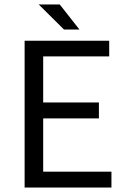

<svg xmlns="http://www.w3.org/2000/svg" viewBox="-20 -838 567 858"><path d="M90 -656H468V-586H173V-380H422V-309H173V-71H478V0H90ZM153 -818H247L335 -706H266Z"/></svg>

Font: Myanmar Sanpya
Style: Regular
Weight: 400
Designer: Danh Hong
Foundry: Google Inc.
Version: Version 2.00 November 22, 2015